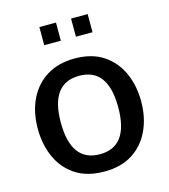

<svg xmlns="http://www.w3.org/2000/svg" viewBox="-125 -958 942 1069"><g transform="rotate(-15 345.5 -423.5)"><path d="M510.7 -314.5Q510.7 -87.9 345.7 -87.9Q179.7 -87.9 179.7 -314.5Q179.7 -540 345.7 -540Q510.7 -540 510.7 -314.5ZM642.6 -314.5Q642.6 -403.3 609.9 -477.1Q577.1 -550.8 511.2 -595.2Q445.3 -639.6 345.7 -639.6Q251 -639.6 184.1 -597.7Q117.2 -555.7 82 -482.4Q46.9 -409.2 46.9 -314.5Q46.9 -224.6 79.6 -150.4Q112.3 -76.2 178.7 -32.2Q245.1 11.7 345.7 11.7Q441.4 11.7 507.3 -30.3Q573.2 -72.3 607.9 -146Q642.6 -219.7 642.6 -314.5ZM384.8 -754.9V-859.4H480.5V-754.9ZM202.1 -754.9V-859.4H297.9V-754.9Z"/></g></svg>

Font: Namkio Khamti Book
Style: Bold
Weight: 800
Designer: Debbi Hosken
Foundry: SIL International
Version: Version 3.917